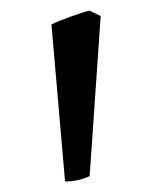

<svg xmlns="http://www.w3.org/2000/svg" viewBox="-20 -743 290 366"><path d="M150.9 -407.2Q147 -405.3 141.4 -403.3Q135.7 -401.4 129.4 -399.9Q123 -398.4 116.5 -397.7Q109.9 -397 104 -397L78.1 -696.3Q83.5 -699.2 93.8 -703.4Q104 -707.5 115 -711.4Q126 -715.3 135.7 -718.5Q145.5 -721.7 150.9 -722.7L171.9 -712.4Z"/></svg>

Font: Gentium Basic
Style: Regular
Weight: 400
Designer: J. Victor Gaultney and Annie Olsen
Foundry: SIL International
Version: Version 1.100